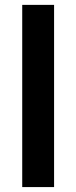

<svg xmlns="http://www.w3.org/2000/svg" viewBox="-20 -760 310 780"><path d="M70.3 -740.2H199.7V0H70.3Z"/></svg>

Font: Selawik Semibold
Style: Regular
Weight: 600
Designer: Aaron Bell
Foundry: Microsoft Corporation
Version: Version 1.01